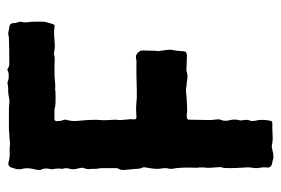

<svg xmlns="http://www.w3.org/2000/svg" viewBox="-142 -628 770 527"><g transform="rotate(-90 243.5 -365.0)"><path d="M317 -730H314Q313 -730 310 -728.5Q307 -727 306 -727Q290 -725 281 -730H280Q266 -728 264 -728Q253 -729 235 -725Q229 -724 209 -726H204H165Q161 -726 153 -726Q145 -726 141 -725Q132 -725 112 -723Q110 -723 106 -723.5Q102 -724 101 -724H88Q75 -723 62 -727Q49 -730 46 -717Q45 -714 43.5 -709Q42 -704 42 -702V-693Q46 -682 44 -667Q44 -664 42 -656.5Q40 -649 40 -645V-640Q47 -627 42 -611V-605Q44 -599 44 -586Q42 -581 44 -576Q46 -566 43 -559Q42 -555 42 -548Q42 -544 44 -536.5Q46 -529 46 -525Q46 -524 46 -522L45 -520Q41 -511 43 -499V-487Q43 -485 44 -480.5Q45 -476 45 -473V-457Q45 -454 45 -448.5Q45 -443 45 -438.5Q45 -434 45 -430Q45 -428 40 -418V-409Q43 -379 43 -378Q43 -364 47 -358Q48 -355 47 -352Q46 -346 44.5 -336Q43 -326 43 -321Q43 -312 44 -308Q46 -295 44 -289Q43 -285 43 -279Q48 -256 46 -209Q46 -208 46.5 -206Q47 -204 47 -203Q47 -185 46 -183V-173Q46 -169 47 -159.5Q48 -150 48 -145Q48 -143 47 -142Q45 -137 45 -120Q45 -104 47 -74Q48 -70 45 -49Q45 -42 46 -38Q48 -26 47 -20Q44 -5 61 -3Q63 -3 67.5 -1.5Q72 0 74 0H76Q80 0 86.5 -1Q93 -2 96 -3Q104 -6 114 -3Q124 -1 154 -3H168Q175 -3 175 -9Q180 -30 175 -51Q173 -62 177 -68Q178 -75 177 -82Q175 -88 177 -96Q180 -107 176 -123Q174 -129 176 -140Q179 -146 179 -152Q179 -156 178 -162Q177 -168 177 -172Q177 -182 177.5 -202Q178 -222 178 -232Q178 -237 183 -237Q185 -238 190 -238Q204 -236 212 -237Q216 -237 223 -237.5Q230 -238 233 -238Q237 -238 245 -239Q253 -240 257 -240H261Q273 -238 279 -238Q289 -236 296 -236Q303 -236 306 -237Q310 -239 318 -239Q324 -238 336 -238Q348 -238 354 -237Q355 -237 357 -238H359Q366 -240 366 -248Q366 -251 366.5 -256.5Q367 -262 367.5 -267Q368 -272 369 -276Q370 -278 370 -283Q370 -288 368.5 -299.5Q367 -311 366 -317Q366 -318 366.5 -319Q367 -320 367 -321Q367 -327 367.5 -339.5Q368 -352 368 -358Q368 -367 361 -373Q354 -379 345 -377Q343 -376 340 -376H299Q292 -376 279 -375.5Q266 -375 259 -375H238Q218 -377 207 -377Q204 -377 196.5 -376.5Q189 -376 185 -376Q178 -376 179 -383Q180 -391 178 -407Q176 -423 178 -432V-433Q178 -438 177 -453Q176 -468 177 -475Q179 -494 175 -534Q173 -552 177 -566Q179 -573 177 -577Q174 -583 174 -597Q176 -601 179 -601H186H200H207Q215 -598 230 -598Q234 -598 245 -598Q256 -598 260 -599Q262 -601 262 -599Q270 -598 287 -600Q291 -601 324 -601Q328 -601 340 -600.5Q352 -600 356 -602Q358 -603 363 -602Q368 -601 369 -601Q371 -601 374.5 -600.5Q378 -600 380 -600Q383 -600 389 -600.5Q395 -601 398 -601Q400 -601 404 -601.5Q408 -602 410 -602H422Q423 -602 426.5 -601.5Q430 -601 432 -601Q437 -599 440 -604Q447 -625 447 -633V-648Q447 -667 446 -671Q444 -683 446 -689Q448 -695 445 -703Q443 -706 443 -714Q443 -723 433 -725Q427 -725 425 -726Q415 -729 408 -727Q406 -726 400 -726Q378 -725 334 -725Q325 -724 317 -730Z"/></g></svg>

Font: Gutenberg Clean
Style: Regular
Weight: 400
Designer: Nicola Manzari, Bruno Pierini
Foundry: Unio | Creative Solutions
Version: Version 1.001;PS 001.001;hotconv 1.0.88;makeotf.lib2.5.64775